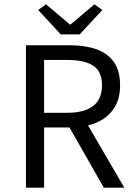

<svg xmlns="http://www.w3.org/2000/svg" viewBox="-20 -865 640 885"><path d="M99.7 0V-656.3H303.8Q370.6 -656.3 422.4 -638.8Q474.1 -621.2 503.8 -580.6Q533.5 -540 533.5 -471.6Q533.5 -406.2 503.8 -363.2Q474.1 -320.2 422.4 -298.8Q370.6 -277.4 303.8 -277.4H183.2V0ZM183.2 -345.2H291.8Q368.7 -345.2 409.4 -376.6Q450.1 -408.1 450.1 -471.6Q450.1 -536.4 409.4 -562.5Q368.7 -588.6 291.8 -588.6H183.2ZM287.3 -300.3 352.8 -343.5 553 0H458.4ZM260.4 -706.3 156.1 -818.8 192.2 -845.2 301.8 -752.5H305.8L415.4 -845.2L451.5 -818.8L347.2 -706.3Z"/></svg>

Font: Source Code Pro ExtraLight
Style: Regular
Weight: 200
Monospace: yes
Designer: Paul D. Hunt, Teo Tuominen
Foundry: Adobe
Version: Version 1.026;hotconv 1.1.0;makeotfexe 2.6.0